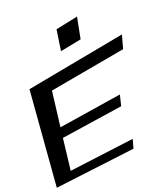

<svg xmlns="http://www.w3.org/2000/svg" viewBox="-197 -1021 1024 1171"><g transform="rotate(-20 314.5 -435.5)"><path d="M489 -30 505 -88 83 -34 107 -239 507 -299 524 -369 115 -305 143 -533 637 -622 661 -709 17 -588 -32 34ZM414 -767 441 -905 297 -875 277 -740Z"/></g></svg>

Font: Gamestation Warped
Style: Italic
Weight: 400
Designer: Jonas Hecksher
Foundry: Jonas Hecksher, Playtypeª, e-types AS
Version: Version 1.003